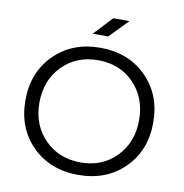

<svg xmlns="http://www.w3.org/2000/svg" viewBox="-98 -1005 1076 1123"><g transform="rotate(10 440.0 -444.0)"><path d="M61 -352Q61 -518 167.5 -624Q274 -730 440 -730Q607 -730 713.5 -624Q820 -518 820 -352Q820 -186 713.5 -80.5Q607 25 440 25Q273 25 167 -80.5Q61 -186 61 -352ZM144 -352Q144 -220 227.5 -135Q311 -50 440 -49Q570 -49 653 -134.5Q736 -220 736 -352Q736 -485 653 -570.5Q570 -656 440 -656Q311 -656 227.5 -570.5Q144 -485 144 -352ZM473 -803H381L484 -913H580Z"/></g></svg>

Font: Metropolitano
Style: Regular
Weight: 400
Designer: Fonts by Alex Slobzheninov & Chris M. Simpson / Changes by Cristiano Sobral
Foundry: Fonts by Alex Slobzheninov & Chris M. Simpson / Changes by Cristiano Sobral
Version: Version 1.00;August 30, 2020;FontCreator 13.0.0.2681 64-bit